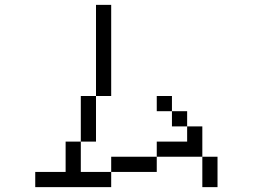

<svg xmlns="http://www.w3.org/2000/svg" viewBox="-20 -770 1040 790"><path d="M250 -62.5H125V0H437.5V-62.5H312.5Q312.5 -62.5 312.5 -187.5H250Q250 -187.5 250 -62.5ZM437.5 -62.5H625V-125H437.5ZM812.5 -125Q812.5 -125 812.5 0H875Q875 0 875 -125ZM625 -125H812.5Q812.5 -125 812.5 -250H750V-187.5H625ZM312.5 -187.5H375V-375H312.5ZM750 -250V-312.5H687.5V-250ZM687.5 -312.5V-375H625V-312.5ZM375 -375H437.5Q437.5 -375 437.5 -750H375Q375 -750 375 -375Z"/></svg>

Font: CalcUnifontExMono
Style: Regular
Weight: 500
Version: Version 15.0.06